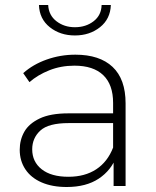

<svg xmlns="http://www.w3.org/2000/svg" viewBox="-20 -745 623 769"><path d="M435 0V-119L433 -137V-333Q433 -406 393.5 -444Q354 -482 278 -482Q224 -482 177.5 -463.5Q131 -445 98 -416L73 -452Q112 -487 167 -506.5Q222 -526 282 -526Q379 -526 431 -477Q483 -428 483 -331V0ZM247 4Q189 4 146.5 -14.5Q104 -33 81.5 -67Q59 -101 59 -145Q59 -185 77.5 -217.5Q96 -250 139 -270.5Q182 -291 254 -291H446V-252H255Q174 -252 141.5 -222Q109 -192 109 -147Q109 -97 147 -67Q185 -37 254 -37Q320 -37 365.5 -67Q411 -97 433 -154L447 -120Q426 -63 375.5 -29.5Q325 4 247 4ZM280 -603Q221 -603 179.5 -636Q138 -669 136 -725H173Q175 -684 206 -660Q237 -636 280 -636Q324 -636 355 -660Q386 -684 387 -725H424Q422 -669 380.5 -636Q339 -603 280 -603Z"/></svg>

Font: Montserrat Thin Light
Style: Regular
Weight: 300
Version: Version 9.000